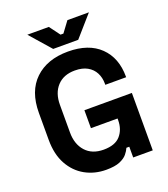

<svg xmlns="http://www.w3.org/2000/svg" viewBox="-160 -1000 982 1125"><g transform="rotate(-20 331.0 -437.0)"><path d="M308 14Q236 14 177.5 -18.5Q119 -51 84.5 -113.5Q50 -176 50 -266V-434Q50 -569 126 -641.5Q202 -714 332 -714Q461 -714 531.5 -645.5Q602 -577 602 -460V-456H472V-464Q472 -501 456.5 -531Q441 -561 410 -578.5Q379 -596 332 -596Q262 -596 222 -553Q182 -510 182 -436V-264Q182 -191 222 -146.5Q262 -102 334 -102Q406 -102 439 -140Q472 -178 472 -236V-246H306V-358H602V0H480V-67H462Q455 -50 439.5 -31Q424 -12 393 1Q362 14 308 14ZM257 -758 143 -888H277L326 -822H344L393 -888H527L413 -758Z"/></g></svg>

Font: Space Grotesk
Style: Bold
Weight: 700
Designer: Florian Karsten
Foundry: Florian Karsten
Version: Version 2.000